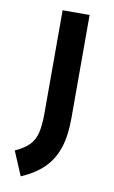

<svg xmlns="http://www.w3.org/2000/svg" viewBox="-85 -516 496 834"><g transform="rotate(10 163.0 -99.0)"><path d="M68 272 23 166Q62 148 83.5 127Q105 106 113.5 72.5Q122 39 122 -14V-470H241V-14Q241 62 223.5 115.5Q206 169 168.5 207Q131 245 68 272Z"/></g></svg>

Font: Changa SemiBold
Style: Regular
Weight: 600
Designer: Eduardo Rodriguez Tunni
Foundry: Eduardo Rodriguez Tunni
Version: Version 3.002; ttfautohint (v1.8.2)